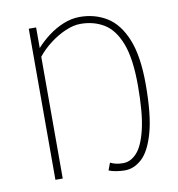

<svg xmlns="http://www.w3.org/2000/svg" viewBox="-78 -743 766 826"><g transform="rotate(-10 305.0 -330.0)"><path d="M402 12Q385 12 365.5 9Q346 6 332 0L344 -32Q356 -26 369 -23Q382 -20 400 -20Q433 -20 460 -49.5Q487 -79 503.5 -148.5Q520 -218 520 -338Q520 -456 494.5 -522Q469 -588 424.5 -615Q380 -642 322 -642Q291 -642 255.5 -626.5Q220 -611 187.5 -586Q155 -561 132 -532V0H100V-660H132V-570Q155 -596 186 -619.5Q217 -643 252.5 -657.5Q288 -672 324 -672Q390 -672 442 -640Q494 -608 524 -534.5Q554 -461 554 -338Q554 -204 532.5 -127.5Q511 -51 476.5 -19.5Q442 12 402 12Z"/></g></svg>

Font: Source Sans 3 Variable
Style: Regular
Weight: 200
Designer: Paul D. Hunt
Foundry: Adobe Systems Incorporated
Version: Version 3.026